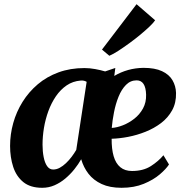

<svg xmlns="http://www.w3.org/2000/svg" viewBox="-20 -884 876 914"><path d="M529 -560.5 524 -522.5Q555 -541 590 -550.8Q625 -560.5 663 -561Q717.5 -561 751.2 -545.2Q785 -529.5 801 -502.2Q817 -475 818 -441.5Q819 -394.5 799.5 -359Q780 -323.5 746.8 -298.2Q713.5 -273 672.8 -256.8Q632 -240.5 590.2 -232.5Q548.5 -224.5 511.5 -223.5Q511 -175 521 -140.5Q531 -106 552.8 -88Q574.5 -70 608.5 -70Q662 -70 698.5 -93.5Q735 -117 758 -145L784.5 -101Q771 -80 740.8 -54Q710.5 -28 664.5 -9Q618.5 10 558.5 10Q502.5 10 463.8 -8Q425 -26 401.2 -56.8Q377.5 -87.5 366.5 -126Q353 -102 333.8 -78Q314.5 -54 290.8 -34Q267 -14 239.5 -2Q212 10 181 10Q124.5 10 91 -17.2Q57.5 -44.5 42.8 -89.8Q28 -135 28 -189.5Q28 -244.5 43 -298.2Q58 -352 87.5 -399.2Q117 -446.5 159.8 -482.8Q202.5 -519 258.5 -539.5Q314.5 -560 382 -560Q407 -560 433 -555.2Q459 -550.5 480.5 -544ZM343 -170.5 392.5 -494.5Q387.5 -497.5 380.2 -499.5Q373 -501.5 364 -500.5Q326.5 -497.5 297.2 -477.5Q268 -457.5 246.2 -425.8Q224.5 -394 210.2 -355Q196 -316 189.2 -275Q182.5 -234 182.5 -195.5Q182.5 -163.5 187.8 -136.5Q193 -109.5 204.2 -93.2Q215.5 -77 233 -77Q249 -77 264.2 -85.2Q279.5 -93.5 294 -107.2Q308.5 -121 321 -137.5Q333.5 -154 343 -170.5ZM630.5 -501.5Q601 -501.5 579.8 -480Q558.5 -458.5 544.5 -424Q530.5 -389.5 522.8 -350Q515 -310.5 512 -275Q537 -276.5 565.5 -287.8Q594 -299 619.5 -319Q645 -339 660.8 -367.8Q676.5 -396.5 675.5 -433.5Q674.5 -467.5 663.2 -484.5Q652 -501.5 630.5 -501.5ZM465.5 -648 630 -864 718.5 -787.5Q711.5 -776.5 692.8 -758.5Q674 -740.5 648.8 -719.5Q623.5 -698.5 596 -678.5Q568.5 -658.5 543.5 -642.2Q518.5 -626 500.5 -618.5Z"/></svg>

Font: Merriweather 36pt ExtraBold
Style: Italic
Weight: 800
Italic angle: -7.8°
Version: Version 2.101